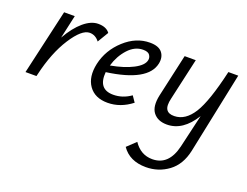

<svg xmlns="http://www.w3.org/2000/svg" viewBox="-109 -642 1483 1151"><g transform="rotate(20 632.5 -66.0)"><path d="M342 -421Q394 -421 416 -390L374 -320Q349 -353 312 -353Q262 -353 199.5 -256Q137 -159 103 -12L100 0H30L125 -416H193L160 -267Q202 -341 249.5 -381Q297 -421 342 -421Z M672 -421Q728 -421 750.5 -392.5Q773 -364 764 -321Q738 -199 482 -164Q472 -52 570 -52Q630 -52 682 -89L708 -51Q636 5 554 5Q473 5 434.5 -49.5Q396 -104 415 -192Q436 -286 510 -353.5Q584 -421 672 -421ZM697 -318Q701 -335 690.5 -351Q680 -367 648 -367Q595 -367 553 -321Q511 -275 492 -210Q579 -226 634.5 -255Q690 -284 697 -318Z M1236 -416 1128 103Q1108 196 1045 242.5Q982 289 902 289Q798 289 748 216L803 164Q848 231 922 231Q1027 231 1058 100L1107 -111Q1035 6 933 6Q875 6 846 -31Q817 -68 833 -143L894 -416H965L905 -150Q893 -100 907 -78Q921 -56 958 -57Q1028 -58 1077.5 -136.5Q1127 -215 1173 -416Z"/></g></svg>

Font: EauTestInfant Medium
Style: Italic
Weight: 500
Italic angle: -12°
Designer: Christian Thalmann (Catharsis Fonts)
Version: Version 0.001;PS 000.001;hotconv 1.0.88;makeotf.lib2.5.64775